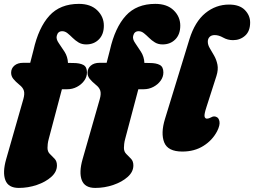

<svg xmlns="http://www.w3.org/2000/svg" viewBox="-32 -750 1278 966"><path d="M24 -384Q24 -406 40.5 -420Q57 -434 84.5 -434H120L136.5 -498Q162 -611 216.2 -670.8Q270.5 -730.5 365 -730.5Q424 -730.5 457.2 -698.2Q490.5 -666 490.5 -621Q490.5 -577 465.5 -551.8Q440.5 -526.5 401.5 -526.5Q379.5 -526.5 363 -536.5Q346.5 -546.5 333.2 -559.8Q320 -573 307.5 -583Q295 -593 281 -593Q259 -593 253.5 -569.5Q249.5 -553.5 263.2 -533.8Q277 -514 292.8 -489.5Q308.5 -465 310 -433.5L337 -433Q369.5 -433 387.5 -423.2Q405.5 -413.5 405.5 -385.5Q405.5 -363 391.5 -343.8Q377.5 -324.5 355 -312.8Q332.5 -301 306.5 -301H279.5L213.5 -52Q209.5 -37.5 208.2 -25.8Q207 -14 207 -6Q207 13 219 24.8Q231 36.5 242.8 48.8Q254.5 61 254.5 82.5Q254.5 114.5 226 140Q197.5 165.5 153.5 180.5Q109.5 195.5 62.5 195.5Q10 195.5 -5 156.5Q-20 117.5 -1 51L85.5 -251.5Q93 -278 88 -294Q83 -310 65.5 -323.5Q46 -339.5 35 -353.2Q24 -367 24 -384ZM408.5 -384Q408.5 -406 425 -420Q441.5 -434 469 -434H504.5L521 -498Q546.5 -611 600.8 -670.8Q655 -730.5 749.5 -730.5Q808.5 -730.5 841.8 -698.2Q875 -666 875 -621Q875 -577 850 -551.8Q825 -526.5 786 -526.5Q764 -526.5 747.5 -536.5Q731 -546.5 717.8 -559.8Q704.5 -573 692 -583Q679.5 -593 665.5 -593Q643.5 -593 638 -569.5Q634 -553.5 647.8 -533.8Q661.5 -514 677.2 -489.5Q693 -465 694.5 -433.5L721.5 -433Q754 -433 772 -423.2Q790 -413.5 790 -385.5Q790 -363 776 -343.8Q762 -324.5 739.5 -312.8Q717 -301 691 -301H664L598 -52Q594 -37.5 592.8 -25.8Q591.5 -14 591.5 -6Q591.5 13 603.5 24.8Q615.5 36.5 627.2 48.8Q639 61 639 82.5Q639 114.5 610.5 140Q582 165.5 538 180.5Q494 195.5 447 195.5Q394.5 195.5 379.5 156.5Q364.5 117.5 383.5 51L470 -251.5Q477.5 -278 472.5 -294Q467.5 -310 450 -323.5Q430.5 -339.5 419.5 -353.2Q408.5 -367 408.5 -384ZM1120.5 -727Q1173 -727 1199.8 -699.8Q1226.5 -672.5 1226.5 -637Q1226.5 -593 1201.2 -570.5Q1176 -548 1140.5 -548Q1113.5 -548 1091 -560.8Q1068.5 -573.5 1048.5 -573.5Q1031.5 -573.5 1022.5 -564.2Q1013.5 -555 1013.5 -540.5Q1013.5 -524 1023.8 -507Q1034 -490 1045.5 -469.8Q1057 -449.5 1062 -424.8Q1067 -400 1057 -368L1006 -209Q995 -175 997.2 -164Q999.5 -153 1009.5 -153Q1018 -153 1030 -159.5Q1044.5 -168 1057 -161.5Q1069 -157 1072.2 -138.5Q1075.5 -120 1060.5 -90Q1036.5 -44 991.2 -15.8Q946 12.5 885.5 12.5Q812.5 12.5 794.2 -33.5Q776 -79.5 798 -151.5L921 -552.5Q948.5 -641 1001.2 -684Q1054 -727 1120.5 -727Z"/></svg>

Font: Fraunces 72pt SuperSoft Black
Style: Italic
Weight: 900
Italic angle: -16°
Version: Version 1.000;[b76b70a41]